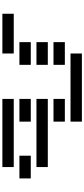

<svg xmlns="http://www.w3.org/2000/svg" viewBox="443 -1168 724 1651"><g transform="rotate(90 805.5 -342.0)"><path d="M1318.4 -146.5V-244.1H1513.7V-146.5ZM341.8 -439.5V-537.1H537.1V-439.5ZM341.8 -293V-390.6H537.1V-293ZM341.8 -146.5V-244.1H537.1V-146.5ZM97.7 0V-97.7H439.5V0ZM439.5 -585.9V-683.6H1025.4V-585.9ZM830.1 -439.5V-537.1H1025.4V-439.5ZM1416 -390.6V-293H830.1V-390.6ZM830.1 -146.5V-244.1H1025.4V-146.5ZM1416 -97.7V0H830.1V-97.7Z"/></g></svg>

Font: Trigram
Style: Regular
Weight: 400
Designer: GGBotNet
Foundry: GGBotNet
Version: 1.05